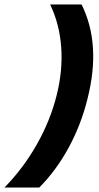

<svg xmlns="http://www.w3.org/2000/svg" viewBox="-100 -695 445 865"><path d="M-80 150Q5 63.3 65.8 -44.2Q126.7 -151.7 155 -265Q183.3 -376.7 175.8 -481.7Q168.3 -586.7 125.8 -675H267.5Q356.7 -495 294.2 -250Q265.8 -134.2 209.6 -30.4Q153.3 73.3 76.7 150Z"/></svg>

Font: Funnel Sans ExtraBold
Style: Italic
Weight: 800
Italic angle: -14.036°
Version: Version 1.000; Beta; Release 5; Build 24; ttfautohint (v1.8.